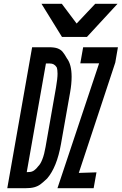

<svg xmlns="http://www.w3.org/2000/svg" viewBox="-20 -985 644 1016"><path d="M150 -735H239.5Q268.5 -735 285 -728.8Q301.5 -722.5 311.2 -711Q321 -699.5 334.5 -675.5Q359 -643.5 359 -578.5Q359 -541 351 -496L302.5 -222Q281 -100.5 229.5 -40.5Q208 -20 194.2 -9.8Q180.5 0.5 161.5 5.8Q142.5 11 113 11H18.5ZM182 -105Q194 -116 204.2 -142.2Q214.5 -168.5 221 -207L276.5 -523Q284.5 -569.5 284.5 -595Q284.5 -616.5 280 -629Q272.5 -640 264 -644.5Q255.5 -649 244.5 -649H223L121.5 -74L138 -75Q161 -76.5 182 -105ZM504.5 -650H405L420 -735H604L590 -654Q589 -649 507.5 -404L397 -70L490.5 -73L475.5 11H284ZM199.5 -965H307L385.5 -860.5L484 -965H602L440 -789.5H308Z"/></svg>

Font: JuliaMono Italic
Style: Regular
Weight: 400
Italic angle: -9°
Monospace: yes
Designer: cormullion
Foundry: corm
Version: Version 0.049; ttfautohint (v1.8.4)